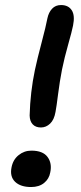

<svg xmlns="http://www.w3.org/2000/svg" viewBox="-20 -734 323 765"><path d="M143.1 -226.1Q122.1 -226.1 110.4 -238.5Q98.6 -251 98.1 -273.9Q100.6 -367.2 119.1 -455.1Q128.9 -501 146 -565.4Q163.1 -629.9 168.9 -661.1Q173.8 -684.6 187.5 -699.2Q201.2 -713.9 223.1 -713.9Q252.4 -713.9 265.9 -693.1Q279.3 -672.4 271 -631.8Q266.6 -609.4 251.7 -556.9Q236.8 -504.4 227.1 -457Q217.8 -409.2 211.4 -358.6Q205.1 -308.1 201.2 -288.1Q195.8 -256.8 179.7 -241.5Q163.6 -226.1 143.1 -226.1ZM104 11.2Q62 11.2 40.3 -9.5Q18.6 -30.3 25.9 -66.9Q31.7 -97.7 54 -115.7Q76.2 -133.8 105 -133.8Q150.9 -133.8 169.4 -108.6Q188 -83.5 180.2 -46.9Q175.8 -21.5 155.8 -5.1Q135.7 11.2 104 11.2Z"/></svg>

Font: Shantell Sans Irregular
Style: Italic
Weight: 500
Italic angle: -11.31°
Designer: Stephen Nixon, Anya Danilova, Shantell Martin
Foundry: Arrow Type
Version: Version 1.006;[9816181b4]